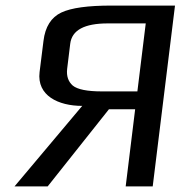

<svg xmlns="http://www.w3.org/2000/svg" viewBox="-20 -669 652 689"><path d="M275 -289 32 0H151L371 -277H465L431 0H528L608 -649H380C296 -649 236 -641 200 -624C164 -607 142 -573 136 -522L122 -410C112 -326 189 -289 275 -289ZM232 -512C238 -561 283 -585 367 -585H503L473 -341H346C293 -341 258 -348 241 -362C225 -376 218 -396 221 -422Z"/></svg>

Font: Gamestation Text
Style: Italic
Weight: 400
Designer: Jonas Hecksher
Foundry: Jonas Hecksher, Playtypeª, e-types AS
Version: Version 1.003